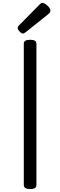

<svg xmlns="http://www.w3.org/2000/svg" viewBox="-20 -1289 415 1323"><path d="M188 14Q166 14 155 7Q144 0 144 -14V-988Q144 -1002 155 -1008.5Q166 -1015 188 -1015Q209 -1015 220 -1008.5Q231 -1002 231 -988V-14Q231 0 220 7Q209 14 188 14ZM139 -1058Q128 -1058 115 -1071.5Q102 -1085 102 -1095Q102 -1099 103 -1103Q104 -1107 110 -1113L253 -1258Q258 -1263 262.5 -1266Q267 -1269 273 -1269Q282 -1269 295 -1260Q308 -1251 317.5 -1239Q327 -1227 327 -1216Q327 -1209 324.5 -1204Q322 -1199 312 -1191L158 -1068Q152 -1064 147.5 -1061Q143 -1058 139 -1058Z"/></svg>

Font: Playwrite PE
Style: Regular
Weight: 400
Designer: Veronika Burian, José Scaglione
Foundry: TypeTogether
Version: Version 1.002